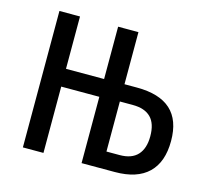

<svg xmlns="http://www.w3.org/2000/svg" viewBox="-83 -634 795 730"><g transform="rotate(15 314.0 -268.5)"><path d="M65 0V-537H146V-331H296V-537H376V-332H425Q514 -332 558.5 -291.5Q603 -251 603 -169Q603 -86 558.5 -43Q514 0 427 0H296V-261H146V0ZM376 -67H428Q475 -67 498.5 -92.5Q522 -118 522 -166Q522 -216 498 -240Q474 -264 427 -264H376Z"/></g></svg>

Font: Noto Sans ExtraCondensed
Style: Regular
Weight: 400
Width: 2
Designer: Monotype Design Team
Foundry: Monotype Imaging Inc.
Version: Version 2.013